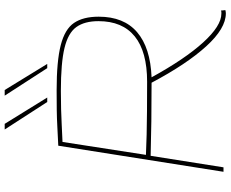

<svg xmlns="http://www.w3.org/2000/svg" viewBox="-102 -869 981 817"><g transform="rotate(-90 388.5 -460.5)"><path d="M66 0 177 -703Q221 -705 257 -707Q293 -709 329.5 -709.5Q366 -710 413 -710Q537 -710 605 -692.5Q673 -675 699.5 -636Q726 -597 726 -531Q726 -424 660 -367.5Q594 -311 468 -306Q546 -164 616.5 -86.5Q687 -9 739 -9Q741 -9 745 -9Q749 -9 752 -11L754 8Q746 10 740 10Q676 10 600 -73.5Q524 -157 445 -306Q353 -306 281.5 -307Q210 -308 134 -310L85 0ZM449 -325Q577 -325 642 -377.5Q707 -430 707 -532Q707 -591 682 -626Q657 -661 593 -676.5Q529 -692 410 -692Q364 -692 332 -691Q300 -690 268.5 -688.5Q237 -687 193 -685L138 -330Q180 -328 224.5 -327Q269 -326 323.5 -325.5Q378 -325 449 -325ZM363 -750 246 -931H270L382 -750ZM507 -750 390 -931H414L525 -750Z"/></g></svg>

Font: Georama Extended Thin
Style: Italic
Weight: 100
Width: 7
Italic angle: -9°
Designer: Jean-Baptiste Levee
Foundry: Production Type
Version: Version 1.000